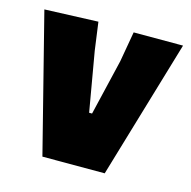

<svg xmlns="http://www.w3.org/2000/svg" viewBox="-78 -553 627 631"><g transform="rotate(15 235.5 -238.0)"><path d="M182 -476 195 -381 230 -179H240L285 -369L303 -472H471L331 0H119L0 -469Z"/></g></svg>

Font: Alegreya Sans SC Black
Style: Regular
Weight: 900
Designer: Juan Pablo del Peral
Foundry: Huerta Tipografica
Version: Version 2.007